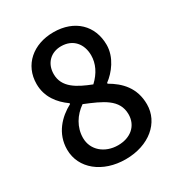

<svg xmlns="http://www.w3.org/2000/svg" viewBox="-179 -867 929 999"><g transform="rotate(-30 285.0 -367.5)"><path d="M286 13C428 13 524 -71 524 -180C524 -280 466 -337 400 -375V-380C446 -414 497 -478 497 -553C497 -668 417 -748 289 -748C168 -748 79 -673 79 -558C79 -480 123 -425 178 -386V-381C110 -345 46 -280 46 -183C46 -69 148 13 286 13ZM334 -409C252 -441 182 -478 182 -558C182 -624 227 -665 287 -665C359 -665 400 -614 400 -546C400 -497 378 -450 334 -409ZM288 -70C209 -70 148 -121 148 -194C148 -258 183 -313 234 -348C334 -307 415 -273 415 -183C415 -114 363 -70 288 -70Z"/></g></svg>

Font: Noto Sans CJK KR Medium
Style: Regular
Weight: 500
Designer: Ryoko NISHIZUKA (kana & ideographs); Paul D. Hunt (Latin, Greek & Cyrillic); Wenlong ZHANG (bopomofo); Sandoll Communica
Foundry: Adobe Systems Incorporated
Version: Version 1.004;PS 1.004;hotconv 1.0.82;makeotf.lib2.5.63406